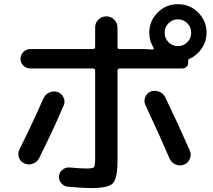

<svg xmlns="http://www.w3.org/2000/svg" viewBox="-20 -870 1040 939"><path d="M804.2 -663.6Q823.2 -644.5 850.1 -644.5Q877 -644.5 896 -663.6Q915 -682.6 915 -710Q915 -737.3 896 -756.3Q877 -775.4 850.1 -775.4Q823.2 -775.4 804.2 -756.3Q785.2 -737.3 785.2 -710Q785.2 -682.6 804.2 -663.6ZM990.2 -710Q990.2 -668 966.8 -633.3Q943.4 -598.6 906.2 -582Q898.4 -579.1 900.4 -567.4V-561.5Q900.4 -550.8 891.6 -543Q882.8 -535.2 872.1 -535.2H566.4Q555.7 -535.2 554.7 -524.4V-85Q554.7 2.9 532.2 26.4Q509.8 49.8 424.8 49.8Q383.8 49.8 310.5 43Q292 41 279.3 25.4Q266.6 9.8 268.6 -9.8Q270.5 -28.3 286.1 -40.5Q301.8 -52.7 322.3 -50.8Q374 -45.9 402.3 -45.9Q434.6 -45.9 439.9 -52.7Q445.3 -59.6 445.3 -98.6V-524.4Q445.3 -535.2 433.6 -535.2H127.9Q108.4 -535.2 94.2 -549.3Q80.1 -563.5 80.1 -582Q80.1 -601.6 94.2 -615.7Q108.4 -629.9 127.9 -629.9H433.6Q444.3 -629.9 445.3 -640.6V-735.4Q445.3 -758.8 461.4 -774.4Q477.5 -790 500 -790Q522.5 -790 538.6 -773.9Q554.7 -757.8 554.7 -735.4V-640.6Q554.7 -629.9 566.4 -629.9H686.5Q699.2 -629.9 725.6 -627.9Q734.4 -627.9 731.4 -635.7Q710 -669.9 710 -710Q710 -767.6 751 -808.6Q792 -849.6 850.1 -849.6Q908.2 -849.6 949.2 -808.6Q990.2 -767.6 990.2 -710ZM75.2 -139.6Q132.8 -253.9 192.4 -388.7Q201.2 -408.2 221.2 -417.5Q241.2 -426.8 261.7 -419.9Q281.2 -413.1 290.5 -393.6Q299.8 -374 292 -355.5Q236.3 -225.6 170.9 -95.7Q161.1 -77.1 140.1 -69.3Q119.1 -61.5 99.1 -70.8Q79.1 -80.1 72.3 -100.1Q65.4 -120.1 75.2 -139.6ZM809.6 -93.8Q765.6 -197.3 691.4 -355.5Q682.6 -374 689.9 -394Q697.3 -414.1 715.8 -421.9Q735.4 -429.7 756.3 -422.4Q777.3 -415 787.1 -396.5Q848.6 -269.5 908.2 -133.8Q917 -114.3 908.7 -93.8Q900.4 -73.2 880.4 -64.9Q860.4 -56.6 839.4 -65.4Q818.4 -74.2 809.6 -93.8Z"/></svg>

Font: Rounded-X Mgen+ 1mn medium
Style: Regular
Weight: 500
Designer: [Source Han Sans]
Ryoko NISHIZUKA  (kana & ideographs); Paul D. Hunt (Latin, Greek & Cyrillic); Wenlong ZHANG  (bopomofo
Version: Version 1.059.20150602